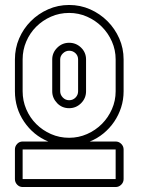

<svg xmlns="http://www.w3.org/2000/svg" viewBox="-20 -752 581 772"><path d="M40 -151Q40 -164 49 -173.5Q58 -183 71 -183H174Q114 -208 77 -262.5Q40 -317 40 -385V-513Q40 -558 57 -597.5Q74 -637 104 -667Q134 -697 173.5 -714.5Q213 -732 258 -732Q303 -732 342.5 -714.5Q382 -697 412 -667Q442 -637 459.5 -597.5Q477 -558 477 -513V-385Q477 -351 467 -320Q457 -289 439 -262.5Q421 -236 396 -215.5Q371 -195 341 -183H445Q458 -183 467.5 -173.5Q477 -164 477 -151V-32Q477 -19 467.5 -9.5Q458 0 445 0H71Q58 0 49 -9.5Q40 -19 40 -32ZM258 -700Q219 -700 185 -685Q151 -670 125.5 -644.5Q100 -619 85.5 -585Q71 -551 71 -513V-385Q71 -347 85.5 -313Q100 -279 125.5 -253.5Q151 -228 185 -213Q219 -198 258 -198Q296 -198 330 -213Q364 -228 389.5 -253.5Q415 -279 430 -313Q445 -347 445 -385V-513Q445 -551 430 -585Q415 -619 389.5 -644.5Q364 -670 330 -685Q296 -700 258 -700ZM71 -32H445V-151H71ZM326 -385Q326 -357 306 -337Q286 -317 258 -317Q229 -317 209.5 -337.5Q190 -358 190 -385V-513Q190 -540 210 -560Q230 -580 258 -580Q286 -580 306 -560.5Q326 -541 326 -513ZM294 -513Q294 -528 283.5 -538Q273 -548 258 -548Q244 -548 233 -537.5Q222 -527 222 -513V-385Q222 -371 232.5 -360Q243 -349 258 -349Q273 -349 283.5 -359.5Q294 -370 294 -385Z"/></svg>

Font: Lichte PostBus
Style: Regular
Weight: 400
Designer: Peter Wiegel
Version: Version 1.001